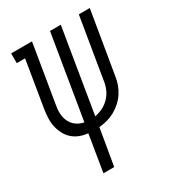

<svg xmlns="http://www.w3.org/2000/svg" viewBox="-178 -633 855 941"><g transform="rotate(-30 250.0 -162.5)"><path d="M129 205 163 -2Q139 -4 117 -12.5Q95 -21 78 -36Q61 -51 50 -72Q39 -93 34 -116Q29 -139 30 -163.5Q31 -188 35 -213L78 -475H31V-530H149L95 -204Q90 -179 91 -155Q92 -131 102 -110Q112 -89 131 -75.5Q150 -62 173 -58L251 -530H312L234 -57Q257 -61 279 -72Q301 -83 318 -101Q335 -119 344.5 -141Q354 -163 357 -186L414 -530H476L417 -177Q414 -155 406 -133Q398 -111 385 -91Q372 -71 353.5 -54.5Q335 -38 314 -26.5Q293 -15 270.5 -9Q248 -3 225 -1L190 205Z"/></g></svg>

Font: Iosevka Curly Slab LtObl
Style: Regular
Weight: 300
Italic angle: -9°
Monospace: yes
Designer: Belleve Invis
Foundry: Belleve Invis
Version: Version 11.0.0; ttfautohint (v1.8.3)